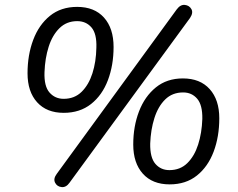

<svg xmlns="http://www.w3.org/2000/svg" viewBox="-20 -741 970 781"><path d="M263 2Q249 22 230.5 20Q212 18 204 2Q196 -14 211 -34L699 -703Q714 -723 732 -721Q750 -719 758.5 -704Q767 -689 753 -668ZM239 -282Q170 -282 131 -325Q92 -368 92 -443Q92 -517 115 -578.5Q138 -640 183 -676.5Q228 -713 294 -713Q364 -713 403 -669.5Q442 -626 442 -550Q442 -476 419 -415Q396 -354 350.5 -318Q305 -282 239 -282ZM239 -339Q283 -339 312 -367.5Q341 -396 356 -443Q371 -490 372 -547Q374 -604 352 -629.5Q330 -655 294 -655Q251 -655 222 -626.5Q193 -598 178 -551Q163 -504 161 -447Q159 -390 181.5 -364.5Q204 -339 239 -339ZM670 9Q600 9 561 -34.5Q522 -78 522 -153Q522 -227 545.5 -288Q569 -349 614 -385.5Q659 -422 724 -422Q794 -422 833 -378.5Q872 -335 872 -260Q872 -185 849 -124Q826 -63 781 -27Q736 9 670 9ZM669 -49Q713 -49 742 -77.5Q771 -106 786 -153Q801 -200 803 -257Q804 -314 782 -339.5Q760 -365 725 -365Q681 -365 652 -336.5Q623 -308 608 -260.5Q593 -213 591 -157Q590 -100 612 -74.5Q634 -49 669 -49Z"/></svg>

Font: Nunito
Style: Italic
Weight: 400
Italic angle: -9°
Designer: Vernon Adams
Foundry: Vernon Adams
Version: Version 3.601; ttfautohint (v1.8.2.53-6de2)